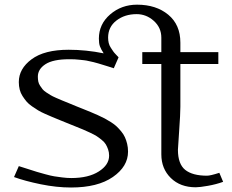

<svg xmlns="http://www.w3.org/2000/svg" viewBox="-20 -812 1019 842"><path d="M687.5 -531.2H604V-583.5H687.5V-647Q687.5 -690.9 654.5 -720.5Q621.6 -750 579.1 -750Q526.9 -750 490.5 -721.9Q454.1 -693.8 454.1 -647Q454.1 -634.3 456.8 -623.3Q459.5 -612.3 466.3 -602.1Q473.1 -591.8 476.6 -586.7Q480 -581.5 489.7 -571.5Q499.5 -561.5 500 -560.5L479 -512.7Q473.6 -514.6 454.6 -520.5Q435.5 -526.4 430.9 -527.8Q426.3 -529.3 410.9 -533.9Q395.5 -538.6 389.9 -539.6Q384.3 -540.5 371.3 -543.7Q358.4 -546.9 350.6 -547.6Q342.8 -548.3 330.8 -549.8Q318.8 -551.3 307.4 -551.8Q295.9 -552.2 283.2 -552.2Q212.9 -552.2 179.4 -530.5Q146 -508.8 146 -476.1Q146 -464.4 147.9 -454.6Q149.9 -444.8 155.8 -436Q161.6 -427.2 166.7 -420.7Q171.9 -414.1 183.1 -406.7Q194.3 -399.4 201.9 -394.8Q209.5 -390.1 226.1 -382.8Q242.7 -375.5 252.2 -371.6Q261.7 -367.7 283 -359.1Q304.2 -350.6 315.4 -345.7Q326.7 -341.3 346.4 -333.3Q366.2 -325.2 378.4 -320.3Q390.6 -315.4 408.9 -307.1Q427.2 -298.8 439.2 -292.5Q451.2 -286.1 466.6 -276.4Q481.9 -266.6 491.7 -257.3Q501.5 -248 511.7 -235.6Q522 -223.1 527.8 -210.2Q533.7 -197.3 537.6 -181.2Q541.5 -165 541.5 -147Q541.5 -82 475.1 -35.9Q408.7 10.3 291.5 10.3Q228 10.3 158.7 -3.9Q89.4 -18.1 41.5 -35.6L62.5 -83.5Q67.9 -82 100.3 -71.5Q132.8 -61 141.8 -58.3Q150.9 -55.7 177.2 -48.3Q203.6 -41 217.8 -38.8Q231.9 -36.6 252.9 -33.9Q273.9 -31.2 292.5 -31.2Q368.2 -31.2 413.3 -60.1Q458.5 -88.9 458.5 -129.4Q458.5 -144 454.1 -156.7Q449.7 -169.4 443.8 -179.2Q438 -189 425.5 -199Q413.1 -209 403.6 -215.1Q394 -221.2 375 -230.2Q356 -239.3 344.5 -243.9Q333 -248.5 309.1 -258.3Q285.2 -268.1 272.9 -272.9Q262.2 -277.3 241.7 -285.6Q221.2 -293.9 209 -299.1Q196.8 -304.2 178 -312.5Q159.2 -320.8 147.2 -328.1Q135.3 -335.4 120.4 -345.7Q105.5 -356 96.4 -366.7Q87.4 -377.4 78.9 -390.6Q70.3 -403.8 66.4 -419.2Q62.5 -434.6 62.5 -452.1Q62.5 -510.7 118.7 -552.2Q174.8 -593.8 281.2 -593.8Q357.4 -593.8 434.6 -578.1Q422.9 -596.2 418.2 -608.9Q413.6 -621.6 413.6 -642.6Q413.6 -706.1 463.1 -748.8Q512.7 -791.5 581.1 -791.5Q664.6 -791.5 717.8 -747.6Q771 -703.6 771 -625V-583.5H937.5V-531.2H771V-343.8Q771 -312.5 765.6 -237.1Q760.3 -161.6 760.3 -155.3Q760.3 -92.8 792.2 -67.1Q824.2 -41.5 887.7 -41.5Q902.8 -41.5 941.9 -54.2L958.5 -14.6Q927.7 -3.4 891.8 2.9Q856 9.3 838.4 9.3Q770.5 9.3 729 -31.5Q687.5 -72.3 687.5 -135.3Z"/></svg>

Font: Resagnicto
Style: Regular
Weight: 500
Version: Version 0.9991